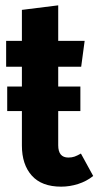

<svg xmlns="http://www.w3.org/2000/svg" viewBox="-20 -683 369 719"><path d="M329 -24Q304 -4 272.5 6Q241 16 209 16Q136 16 99 -25.5Q62 -67 62 -138V-267H7V-359H62V-433H3V-530H62V-646L198 -663V-530H297L284 -433H198V-359H281V-267H198V-139Q198 -93 236 -93Q249 -93 259 -96.5Q269 -100 283 -108Z"/></svg>

Font: Fira Sans Extra Condensed SemiBold
Style: Regular
Weight: 600
Width: 1
Designer: Carrois Corporate & Edenspiekermann AG
Foundry: Carrois Corporate GbR & Edenspiekermann AG
Version: Version 4.203